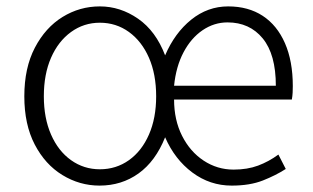

<svg xmlns="http://www.w3.org/2000/svg" viewBox="-20 -567 977 600"><path d="M291 13Q229 13 175 -20Q121 -53 88.5 -115.5Q56 -178 56 -266Q56 -355 89 -418Q122 -481 175.5 -514Q229 -547 292 -547Q356 -547 411.5 -508.5Q467 -470 496 -394Q526 -464 577.5 -505.5Q629 -547 693 -547Q756 -547 801 -517.5Q846 -488 870.5 -432Q895 -376 895 -298Q895 -288 894.5 -277.5Q894 -267 892 -256H524Q524 -192 549 -142.5Q574 -93 616.5 -65Q659 -37 710 -37Q753 -37 786.5 -49.5Q820 -62 850 -84L873 -39Q842 -19 801.5 -3Q761 13 704 13Q636 13 581 -28Q526 -69 496 -138Q466 -63 413 -25Q360 13 291 13ZM292 -38Q343 -38 383 -66.5Q423 -95 445.5 -146.5Q468 -198 468 -266Q468 -335 445.5 -386.5Q423 -438 383 -467Q343 -496 292 -496Q242 -496 202 -467Q162 -438 139.5 -386.5Q117 -335 117 -266Q117 -198 139.5 -146.5Q162 -95 202 -66.5Q242 -38 292 -38ZM524 -299H842Q842 -397 801 -447Q760 -497 691 -497Q649 -497 613 -472.5Q577 -448 553.5 -403.5Q530 -359 524 -299Z"/></svg>

Font: Noto Sans SC Thin Light
Style: Regular
Weight: 300
Version: Version 2.004-H2;hotconv 1.0.118;makeotfexe 2.5.65603